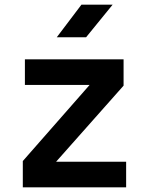

<svg xmlns="http://www.w3.org/2000/svg" viewBox="-20 -805 640 825"><path d="M78 0V-113L365 -440H87V-550H511V-437L221 -110H522V0ZM224 -645 330 -785H464L350 -645Z"/></svg>

Font: Tiny
Style: Bold
Weight: 700
Monospace: yes
Designer: Philipp Nurullin, Konstantin Bulenkov
Foundry: JetBrains
Version: Version 2.251; ttfautohint (v1.8.4.7-5d5b)